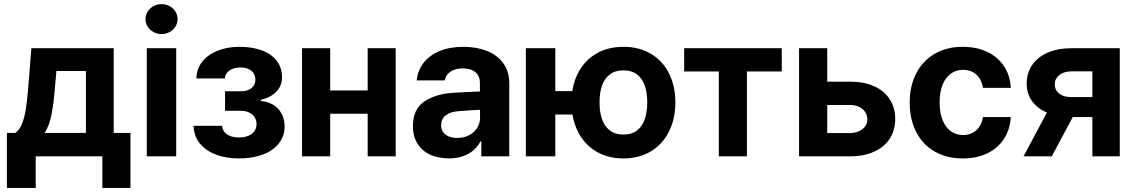

<svg xmlns="http://www.w3.org/2000/svg" viewBox="-20 -767 5567 942"><path d="M13.9 -114.9H54.9Q75 -128.2 87.3 -158.3Q99.7 -188.4 105.9 -226.8Q112.2 -265.2 117.3 -323.1Q118.6 -341.8 119.9 -355.4L133.9 -530.4H537.8V-114.9H620.1V155.1H482.2V0H155.2V155.1H13.9ZM401.5 -114.9V-418.6H256.9L250.9 -355.4Q244.3 -263.4 233 -206.7Q221.8 -149.9 199.2 -114.9Z M700.1 -530.4H844.5V0H700.1ZM693.7 -673.3Q693.7 -693.1 704.5 -710.2Q715.3 -727.2 733.3 -737Q751.3 -746.8 772.6 -746.8Q793.8 -746.8 812 -737Q830.3 -727.2 840.8 -710.2Q851.2 -693.1 851.2 -673.3Q851.2 -653.4 840.8 -636.5Q830.3 -619.6 812 -609.7Q793.8 -599.7 772.6 -599.7Q751.3 -599.7 733.3 -609.7Q715.3 -619.6 704.5 -636.5Q693.7 -653.4 693.7 -673.3Z M1152.5 -92.5Q1177.3 -92.5 1196.9 -100.1Q1216.4 -107.7 1227.5 -122.5Q1238.6 -137.3 1238.6 -158.3Q1238.6 -177.5 1229 -192.3Q1219.3 -207.1 1201.7 -215.2Q1184 -223.4 1161 -223.4H1084.2V-319.1H1161Q1194.8 -319.1 1213.9 -334.7Q1233 -350.3 1233 -375.5Q1233 -393.3 1224.3 -407.1Q1215.6 -420.9 1199.3 -428.4Q1183 -435.9 1161.2 -435.9Q1139.2 -435.9 1121.6 -429.2Q1104.1 -422.4 1093.9 -410.1Q1083.8 -397.7 1083.3 -382H943.7Q944.2 -428.7 972 -464Q999.8 -499.2 1047.6 -518.3Q1095.3 -537.3 1154.7 -537.3Q1218.9 -537.3 1266.2 -519.3Q1313.5 -501.3 1338.6 -467.4Q1363.7 -433.6 1363.7 -387.9Q1363.7 -346.3 1336.3 -317.7Q1309 -289.1 1259.4 -276.8V-271.3Q1292.1 -269.2 1318.8 -253.7Q1345.6 -238.1 1361 -210.5Q1376.3 -182.9 1376.3 -147Q1376.3 -98.8 1348 -63.2Q1319.8 -27.5 1268.9 -8.6Q1218.1 10.3 1153.1 10.3Q1089.2 10.3 1039.3 -8.6Q989.4 -27.4 960.4 -63.4Q931.4 -99.3 929.7 -149.7H1070Q1070.7 -132.1 1081.3 -119.2Q1091.8 -106.3 1110.2 -99.4Q1128.5 -92.5 1152.5 -92.5Z M1830.4 -209H1552.7V-323.1H1830.4ZM1600 0H1461.8V-530.4H1600ZM1921.3 0H1783.9V-530.4H1921.3Z M2226.6 -221.3Q2188 -218.1 2166.1 -200.4Q2144.2 -182.7 2144.2 -152.7Q2144.2 -132.6 2154.3 -118.6Q2164.3 -104.6 2182.2 -97.4Q2200.2 -90.3 2223.4 -90.3Q2255.9 -90.3 2281.4 -103.5Q2307 -116.7 2321.1 -139.3Q2335.3 -161.9 2335.3 -189.6L2334.5 -360.9Q2334.5 -383.2 2324.5 -399.1Q2314.6 -415 2295.7 -423.1Q2276.9 -431.3 2250.3 -431.3Q2225.8 -431.3 2207.5 -424.3Q2189.1 -417.3 2177.3 -404.2Q2165.6 -391 2161.7 -372.7H2024.6Q2028.8 -419.5 2056.9 -457Q2085 -494.4 2135.2 -515.9Q2185.3 -537.3 2253.6 -537.3Q2315.3 -537.3 2365.9 -518.4Q2416.6 -499.5 2447.6 -458.9Q2478.6 -418.3 2478.6 -357.3V0H2341.5V-73.4H2337.4Q2324 -47.9 2302.7 -29.5Q2281.4 -11.1 2251.1 -0.5Q2220.8 10.1 2182.3 10.1Q2130.9 10.1 2091.1 -7.9Q2051.3 -25.9 2028.7 -61.5Q2006 -97.2 2006 -148.2Q2006 -230.4 2060.6 -268.2Q2115.3 -305.9 2203 -311.7Q2224.8 -313 2257.5 -314.7Q2290.1 -316.3 2316.5 -317.4Q2331.5 -318.2 2341.2 -318.4L2342.2 -228.7Q2326.1 -228 2288.9 -225.8Q2251.7 -223.6 2226.6 -221.3Z M2879.7 -204.9H2592.3V-319.8H2879.7ZM2704.5 0H2560V-530.4H2704.5ZM2784.1 -264.8Q2783.9 -345 2815 -406.8Q2846.1 -468.5 2903.7 -502.9Q2961.3 -537.3 3038.8 -537.3Q3116.2 -537.3 3173.8 -502.9Q3231.5 -468.5 3262.4 -406.8Q3293.3 -345 3293.5 -264.8Q3293.3 -184.4 3262.4 -122Q3231.5 -59.7 3173.7 -24.7Q3116 10.3 3038.8 10.3Q2961.5 10.3 2903.8 -24.7Q2846.1 -59.7 2815 -122Q2783.9 -184.4 2784.1 -264.8ZM3155.6 -264.8Q3155.4 -312.1 3143.3 -347.2Q3131.2 -382.3 3105.1 -402.1Q3079 -421.8 3038.8 -421.8Q2998.5 -421.8 2972.4 -402.2Q2946.3 -382.7 2933.8 -347.5Q2921.3 -312.3 2921.5 -264.8Q2921.3 -217.3 2933.8 -182Q2946.3 -146.6 2972.4 -126.7Q2998.5 -106.8 3038.8 -106.8Q3079 -106.8 3105.1 -126.9Q3131.2 -147 3143.3 -182.3Q3155.4 -217.5 3155.6 -264.8Z M3336.7 -530.4H3815.5V-416.3H3644.6V0H3506.7V-416.3H3336.7Z M4372.2 -182.5Q4372 -128.2 4345.6 -87.1Q4319.1 -46 4268.9 -23Q4218.7 0 4149.9 0H3900.4V-530.4H4038.6V-114.1H4149.9Q4174.5 -114.1 4194 -122.9Q4213.4 -131.7 4224.4 -146.8Q4235.4 -161.9 4235.6 -181.5Q4235.4 -201.9 4224.4 -218.1Q4213.4 -234.4 4194 -243.2Q4174.5 -252 4149.9 -252H3991.4V-366.4H4149.9Q4218.9 -366.4 4269 -343.8Q4319.1 -321.2 4345.6 -279.6Q4372 -238 4372.2 -182.5Z M4443.2 -263.2Q4443.2 -344.1 4474.8 -406.2Q4506.4 -468.3 4565.3 -502.8Q4624.1 -537.3 4703.1 -537.3Q4771 -537.3 4823.5 -512.5Q4876 -487.6 4906 -441.9Q4936.1 -396.1 4939.1 -335.8H4802.8Q4798.6 -362.3 4785.9 -382.5Q4773.2 -402.7 4752.6 -413.5Q4732 -424.4 4705.2 -424.4Q4670.6 -424.4 4644.7 -405.5Q4618.8 -386.7 4604.4 -350.9Q4590 -315.1 4590 -265.2Q4590 -214.7 4604.2 -178.6Q4618.5 -142.5 4644.4 -123.5Q4670.3 -104.5 4705.2 -104.5Q4730.8 -104.5 4751.2 -115Q4771.7 -125.4 4785 -145.2Q4798.3 -164.9 4802.8 -192.8H4939.1Q4935.7 -132.5 4906.3 -86.6Q4876.9 -40.7 4824.8 -15.2Q4772.7 10.3 4703.7 10.3Q4623.7 10.3 4564.7 -24.2Q4505.8 -58.7 4474.5 -120.7Q4443.2 -182.6 4443.2 -263.2Z M5339.4 -416.9H5238.2Q5211.8 -416.9 5193.1 -408.2Q5174.5 -399.6 5164.6 -385.1Q5154.7 -370.7 5155.1 -353.1Q5154.7 -335.1 5164.2 -321Q5173.6 -306.9 5192.1 -298.8Q5210.5 -290.7 5236.7 -290.7H5387V-192.5H5236.7Q5169.6 -192.5 5119.9 -213.1Q5070.2 -233.6 5043.6 -270.8Q5017 -307.9 5017.2 -357Q5017 -408.4 5044 -447.9Q5071 -487.3 5120.9 -508.9Q5170.7 -530.4 5238.2 -530.4H5473.9V0H5339.4ZM5148.9 -275.8H5287.7L5140.3 0H5001.8Z"/></svg>

Font: Pretendard Variable
Style: Regular
Weight: 400
Designer: Base glyphs from Inter by Rasmus Andersson; Hangul glyphs from Noto Sans CJK(Source Han Sans) by Jang Soo-young and Kang
Foundry: Kil Hyung-jin
Version: Version 1.100;FEAKit 1.0